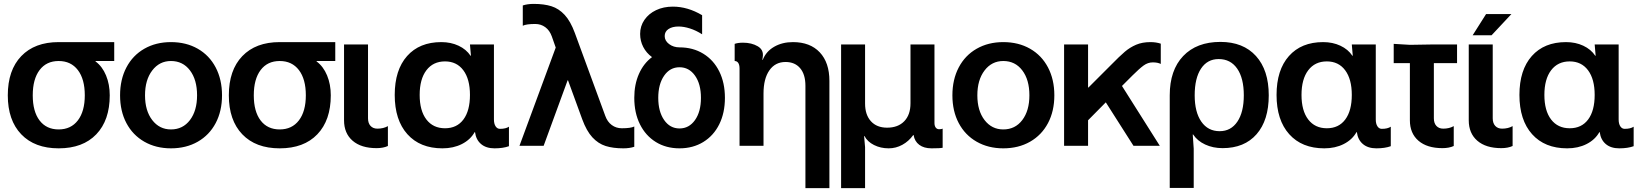

<svg xmlns="http://www.w3.org/2000/svg" viewBox="-20 -748 8431 985"><path d="M566 -532V-435H470V-433Q505 -407 524 -361Q543 -315 543 -259Q543 -131 474 -59Q405 13 281 13Q158 13 89 -59Q20 -131 20 -259Q20 -388 89 -460Q158 -532 281 -532ZM281 -84Q344 -84 379.5 -130.5Q415 -177 415 -259Q415 -342 379.5 -388.5Q344 -435 281 -435Q218 -435 183 -388.5Q148 -342 148 -259Q148 -176 183 -130Q218 -84 281 -84Z M1119 -259Q1119 -178 1086.5 -116.5Q1054 -55 994.5 -21Q935 13 857 13Q780 13 720.5 -21Q661 -55 628.5 -116.5Q596 -178 596 -259Q596 -340 628.5 -402Q661 -464 720.5 -498Q780 -532 857 -532Q935 -532 994.5 -498Q1054 -464 1086.5 -402Q1119 -340 1119 -259ZM857 -84Q918 -84 954.5 -132Q991 -180 991 -259Q991 -339 954.5 -387Q918 -435 857 -435Q798 -435 761 -386.5Q724 -338 724 -259Q724 -180 761 -132Q798 -84 857 -84Z M1700 -532V-435H1604V-433Q1639 -407 1658 -361Q1677 -315 1677 -259Q1677 -131 1608 -59Q1539 13 1415 13Q1292 13 1223 -59Q1154 -131 1154 -259Q1154 -388 1223 -460Q1292 -532 1415 -532ZM1415 -84Q1478 -84 1513.5 -130.5Q1549 -177 1549 -259Q1549 -342 1513.5 -388.5Q1478 -435 1415 -435Q1352 -435 1317 -388.5Q1282 -342 1282 -259Q1282 -176 1317 -130Q1352 -84 1415 -84Z M1745 -520H1868V-141Q1868 -116 1881 -102Q1894 -88 1916 -88Q1947 -88 1970 -101V1Q1946 12 1912 12Q1833 12 1789 -26Q1745 -64 1745 -131Z M2005 -261Q2005 -389 2068.5 -460.5Q2132 -532 2244 -532Q2293 -532 2332.5 -513.5Q2372 -495 2394 -462H2396L2391 -520H2514V-135Q2514 -113 2522.5 -100Q2531 -87 2545 -87Q2575 -87 2591 -98V2Q2561 13 2517 13Q2474 13 2448 -9Q2422 -31 2417 -70H2415Q2393 -31 2349.5 -9Q2306 13 2250 13Q2135 13 2070 -59.5Q2005 -132 2005 -261ZM2263 -90Q2324 -90 2357.5 -135Q2391 -180 2391 -261Q2391 -342 2357 -387.5Q2323 -433 2263 -433Q2202 -433 2167.5 -387.5Q2133 -342 2133 -261Q2133 -180 2167.5 -135Q2202 -90 2263 -90Z M2645 0 2831 -504 2811 -561Q2800 -592 2777.5 -608.5Q2755 -625 2726 -625Q2680 -625 2662 -616V-720Q2686 -728 2718 -728Q2771 -728 2809 -716Q2847 -704 2877 -671.5Q2907 -639 2929 -579L3085 -154Q3096 -123 3118.5 -106.5Q3141 -90 3170 -90Q3216 -90 3234 -99V5Q3210 13 3178 13Q3125 13 3087 1Q3049 -11 3019 -43.5Q2989 -76 2967 -136L2894 -336H2892L2769 0Z M3699 -246Q3699 -169 3670 -110.5Q3641 -52 3588 -19.5Q3535 13 3466 13Q3397 13 3344.5 -19.5Q3292 -52 3263 -110.5Q3234 -169 3234 -246Q3234 -315 3258 -369Q3282 -423 3325 -455Q3296 -476 3280 -507Q3264 -538 3264 -574Q3264 -614 3286 -646Q3308 -678 3346 -696Q3384 -714 3432 -714Q3508 -714 3582 -670V-572Q3551 -592 3519.5 -602Q3488 -612 3461 -612Q3429 -612 3409.5 -599Q3390 -586 3390 -563Q3390 -539 3412.5 -522Q3435 -505 3466 -505Q3535 -505 3588 -472.5Q3641 -440 3670 -381.5Q3699 -323 3699 -246ZM3466 -89Q3515 -89 3545.5 -132Q3576 -175 3576 -246Q3576 -317 3545.5 -360Q3515 -403 3466 -403Q3417 -403 3387 -359.5Q3357 -316 3357 -246Q3357 -176 3387 -132.5Q3417 -89 3466 -89Z M3774 0V-396Q3774 -415 3767.5 -425Q3761 -435 3749 -435V-523Q3766 -529 3792 -529Q3836 -529 3867.5 -510.5Q3899 -492 3893 -455L3891 -441H3893Q3910 -484 3951.5 -508Q3993 -532 4048 -532Q4136 -532 4185.5 -479.5Q4235 -427 4235 -333V217H4112V-308Q4112 -366 4085 -398Q4058 -430 4010 -430Q3957 -430 3927 -387Q3897 -344 3897 -268V0Z M4295 -520H4418V-217Q4418 -159 4448 -126Q4478 -93 4531 -93Q4587 -93 4619 -126Q4651 -159 4651 -218V-520H4774V-117Q4774 -102 4780.5 -93.5Q4787 -85 4798 -85Q4810 -85 4816 -88V10Q4804 13 4759 13Q4720 13 4696 -5Q4672 -23 4667 -55H4665Q4642 -23 4609 -5Q4576 13 4539 13Q4498 13 4464 -4Q4430 -21 4415 -50H4413L4418 7V217H4295Z M5389 -259Q5389 -178 5356.5 -116.5Q5324 -55 5264.5 -21Q5205 13 5127 13Q5050 13 4990.5 -21Q4931 -55 4898.5 -116.5Q4866 -178 4866 -259Q4866 -340 4898.5 -402Q4931 -464 4990.5 -498Q5050 -532 5127 -532Q5205 -532 5264.5 -498Q5324 -464 5356.5 -402Q5389 -340 5389 -259ZM5127 -84Q5188 -84 5224.5 -132Q5261 -180 5261 -259Q5261 -339 5224.5 -387Q5188 -435 5127 -435Q5068 -435 5031 -386.5Q4994 -338 4994 -259Q4994 -180 5031 -132Q5068 -84 5127 -84Z M5562 -520V-299H5564L5649 -384L5678 -413Q5724 -460 5750.5 -482.5Q5777 -505 5808.5 -518.5Q5840 -532 5882 -532Q5911 -532 5935 -524V-420Q5919 -428 5894 -428Q5869 -428 5847 -412Q5825 -396 5790 -361L5736 -307L5930 0H5795L5653 -223L5562 -131V0H5439V-520Z M6489 -259Q6489 -131 6426.5 -59.5Q6364 12 6252 12Q6203 12 6163 -6.5Q6123 -25 6101 -58H6099L6104 15V216H5981V-259Q5981 -388 6050 -460.5Q6119 -533 6241 -533Q6358 -533 6423.5 -460.5Q6489 -388 6489 -259ZM6237 -75Q6295 -75 6328 -124Q6361 -173 6361 -259Q6361 -347 6327 -396Q6293 -445 6232 -445Q6174 -445 6141.5 -396Q6109 -347 6109 -259Q6109 -173 6143 -124Q6177 -75 6237 -75Z M6529 -261Q6529 -389 6592.5 -460.5Q6656 -532 6768 -532Q6817 -532 6856.5 -513.5Q6896 -495 6918 -462H6920L6915 -520H7038V-135Q7038 -113 7046.5 -100Q7055 -87 7069 -87Q7099 -87 7115 -98V2Q7085 13 7041 13Q6998 13 6972 -9Q6946 -31 6941 -70H6939Q6917 -31 6873.5 -9Q6830 13 6774 13Q6659 13 6594 -59.5Q6529 -132 6529 -261ZM6787 -90Q6848 -90 6881.5 -135Q6915 -180 6915 -261Q6915 -342 6881 -387.5Q6847 -433 6787 -433Q6726 -433 6691.5 -387.5Q6657 -342 6657 -261Q6657 -180 6691.5 -135Q6726 -90 6787 -90Z M7213 -424H7130V-523L7213 -518L7336 -520H7455V-424H7336V-141Q7336 -116 7349 -102Q7362 -88 7384 -88Q7415 -88 7438 -101V1Q7414 12 7380 12Q7301 12 7257 -26Q7213 -64 7213 -131Z M7515 -520H7638V-141Q7638 -116 7651 -102Q7664 -88 7686 -88Q7717 -88 7740 -101V1Q7716 12 7682 12Q7603 12 7559 -26Q7515 -64 7515 -131ZM7604 -676H7734L7632 -567H7535Z M7775 -261Q7775 -389 7838.5 -460.5Q7902 -532 8014 -532Q8063 -532 8102.5 -513.5Q8142 -495 8164 -462H8166L8161 -520H8284V-135Q8284 -113 8292.5 -100Q8301 -87 8315 -87Q8345 -87 8361 -98V2Q8331 13 8287 13Q8244 13 8218 -9Q8192 -31 8187 -70H8185Q8163 -31 8119.5 -9Q8076 13 8020 13Q7905 13 7840 -59.5Q7775 -132 7775 -261ZM8033 -90Q8094 -90 8127.5 -135Q8161 -180 8161 -261Q8161 -342 8127 -387.5Q8093 -433 8033 -433Q7972 -433 7937.5 -387.5Q7903 -342 7903 -261Q7903 -180 7937.5 -135Q7972 -90 8033 -90Z"/></svg>

Font: Non Bureau Medium
Style: Regular
Weight: 500
Designer: Jona Saucedo
Foundry: Non Foundry
Version: Version 1.000; ttfautohint (v1.8.4)